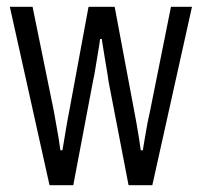

<svg xmlns="http://www.w3.org/2000/svg" viewBox="-20 -546 595 566"><path d="M126 0 9 -526H76L139 -217Q141 -204 145 -183Q149 -162 152.5 -140.5Q156 -119 158 -103H164Q167 -120 170.5 -141.5Q174 -163 177.5 -183.5Q181 -204 184 -218L241 -526H318L376 -217Q379 -203 382.5 -182Q386 -161 389.5 -140Q393 -119 395 -103H401Q404 -120 407.5 -142Q411 -164 415 -184.5Q419 -205 422 -217L484 -526H546L429 0H359L300 -306Q298 -322 294 -344.5Q290 -367 286.5 -390Q283 -413 280 -431H275Q273 -414 269 -391.5Q265 -369 261.5 -346Q258 -323 254 -306L196 0Z"/></svg>

Font: Archivo Condensed Light
Style: Regular
Weight: 300
Width: 3
Designer: Hector Gatti
Foundry: Omnibus-Type
Version: Version 2.001